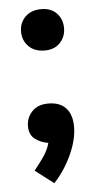

<svg xmlns="http://www.w3.org/2000/svg" viewBox="-49 -520 363 703"><g transform="rotate(-5 132.5 -168.5)"><path d="M130 -336Q92 -336 70.5 -358Q49 -380 49 -412Q49 -444.5 70.5 -466.2Q92 -488 130 -488Q165.5 -488 186.2 -466.2Q207 -444.5 207 -412Q207 -380 186.2 -358Q165.5 -336 130 -336ZM122 151 54 99Q75 73.5 91 49.8Q107 26 113 2Q87 -1.5 65.5 -17.2Q44 -33 44 -65Q44 -96 65.2 -118.8Q86.5 -141.5 125 -141.5Q167.5 -141.5 189.8 -117.5Q212 -93.5 212 -49Q212 -1 186.5 54.2Q161 109.5 122 151Z"/></g></svg>

Font: Junction
Style: Bold
Weight: 700
Designer: Caroline Hadilaksono
Foundry: Caroline Hadilaksono, Tyler Finck, The League of Moveable Type
Version: Version 2.000; ttfautohint (v1.8.3)